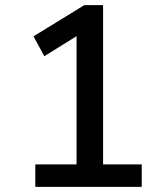

<svg xmlns="http://www.w3.org/2000/svg" viewBox="-20 -725 640 745"><path d="M117 0V-87H277V-617H329L152 -507L110 -584L307 -705H380V-87H530V0Z"/></svg>

Font: Nunito Sans 12pt SemiBold
Style: Regular
Weight: 600
Designer: Vernon Adams
Foundry: Vernon Adams
Version: Version 3.101;gftools[0.9.27]